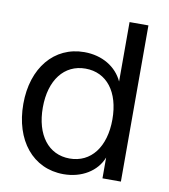

<svg xmlns="http://www.w3.org/2000/svg" viewBox="-82 -781 757 862"><g transform="rotate(10 297.0 -350.0)"><path d="M265 12C348 12 416 -30 441 -95V0H525V-712H439V-441C410 -504 345 -544 263 -544C126 -544 33 -432 33 -268C33 -102 125 12 265 12ZM280 -62C183 -62 122 -142 122 -267C122 -392 184 -472 281 -472C378 -472 439 -393 439 -268C439 -142 377 -62 280 -62Z"/></g></svg>

Font: Ronzino
Style: Regular
Weight: 400
Designer: Nunzio Mazzaferro
Foundry: Collletttivo
Version: Version 1.000;Glyphs 3.3 (3337)